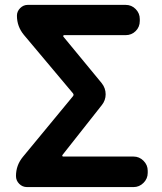

<svg xmlns="http://www.w3.org/2000/svg" viewBox="-20 -760 659 780"><path d="M89.8 0Q71.3 0 58.1 -13.2Q44.9 -26.4 44.9 -44.9Q44.9 -88.9 73.2 -123L276.4 -369.1Q281.2 -375 276.4 -380.9L77.1 -618.2Q48.8 -652.3 48.8 -696.3Q48.8 -713.9 62 -727.1Q75.2 -740.2 92.8 -740.2H490.2Q514.6 -740.2 531.2 -723.1Q547.9 -706.1 547.9 -682.6V-674.8Q547.9 -650.4 531.2 -633.8Q514.6 -617.2 490.2 -617.2H240.2Q238.3 -617.2 237.3 -615.2Q236.3 -613.3 237.3 -611.3L392.6 -422.9Q409.2 -402.3 409.2 -377Q409.2 -352.5 393.6 -333L233.4 -129.9Q232.4 -127.9 233.4 -126Q234.4 -124 236.3 -124H522.5Q545.9 -124 563 -106.9Q580.1 -89.8 580.1 -66.4V-57.6Q580.1 -34.2 563 -17.1Q545.9 0 522.5 0Z"/></svg>

Font: Gen Jyuu Gothic Bold
Style: Bold
Weight: 700
Designer: [Source Han Sans]
Ryoko NISHIZUKA  (kana & ideographs); Paul D. Hunt (Latin, Greek & Cyrillic); Wenlong ZHANG  (bopomofo
Version: Version 1.002.20150607